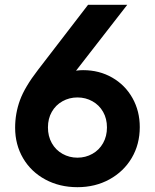

<svg xmlns="http://www.w3.org/2000/svg" viewBox="-20 -765 642 797"><path d="M42.8 -234.8Q42.8 -294 62.8 -348.9Q82.8 -403.8 137.8 -475L345.5 -745H508.2L255.2 -419.5L232.8 -443.5Q253.8 -459.8 275.8 -466.8Q297.8 -473.8 325 -473.8Q392 -473.8 445.8 -442.9Q499.5 -412 529.9 -358Q560.2 -304 560.2 -237.5Q560.2 -166 526.9 -109.5Q493.5 -53 434.5 -20.5Q375.5 12 301.5 12Q227.2 12 168.1 -19.9Q109 -51.8 75.9 -108.1Q42.8 -164.5 42.8 -234.8ZM424 -236Q424 -272.5 408 -300.6Q392 -328.8 363.8 -344.6Q335.5 -360.5 301.5 -360.5Q267.5 -360.5 239.2 -344.6Q211 -328.8 195 -300.6Q179 -272.5 179 -236Q179 -199.5 195.1 -170.9Q211.2 -142.2 239.5 -126.4Q267.8 -110.5 301.5 -110.5Q335.2 -110.5 363.5 -126.4Q391.8 -142.2 407.9 -170.9Q424 -199.5 424 -236Z"/></svg>

Font: Trafiko Sans Variable
Style: Regular
Weight: 400
Designer: Gumpita Rahayu / Trafiko
Foundry: Tokotype / Trafiko
Version: Version 0.001;FEAKit 1.0